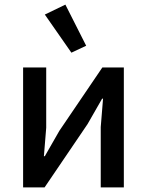

<svg xmlns="http://www.w3.org/2000/svg" viewBox="-20 -811 636 831"><path d="M289 -583 174 -748 263 -791 353 -613ZM80 0V-519H180V-258L170 -135H174L237 -245L423 -519H516V0H416V-261L426 -384H422L359 -274L173 0Z"/></svg>

Font: Anuphan Medium
Style: Regular
Weight: 500
Designer: Mike Abbink, Paul van der Laan, Pieter van Rosmalen, Mint Tantisuwanna
Foundry: Bold Monday; Cadson Demak
Version: Version 3.002;hotconv 1.0.109;makeotfexe 2.5.65596